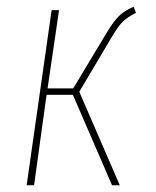

<svg xmlns="http://www.w3.org/2000/svg" viewBox="-20 -549 461 569"><path d="M383 -511Q357 -498 343.5 -484.5Q330 -471 311 -439L215 -277L335 0H312L196 -268H118L81 0H59L133 -519H155L121 -287H197L298 -455Q317 -486 332.5 -501.5Q348 -517 376 -529Z"/></svg>

Font: Fira Sans Extra Condensed Thin
Style: Italic
Weight: 250
Width: 3
Italic angle: -8°
Designer: Carrois Corporate & Edenspiekermann AG
Foundry: Carrois Corporate GbR & Edenspiekermann AG
Version: Version 4.203